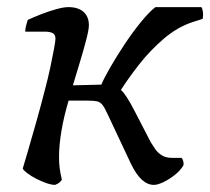

<svg xmlns="http://www.w3.org/2000/svg" viewBox="-20 -520 591 540"><path d="M135 0Q125 0 110.5 -5Q96 -10 81.5 -17.5Q67 -25 56.5 -33Q46 -41 44 -46Q49 -62 58.5 -95Q68 -128 81 -173.5Q94 -219 107 -270Q115 -300 121.5 -330.5Q128 -361 132 -383Q136 -405 136 -411Q136 -423 128 -427Q120 -431 106 -431H51Q51 -439 53.5 -448.5Q56 -458 58 -464Q73 -471 94.5 -479.5Q116 -488 137.5 -494Q159 -500 172 -500Q200 -500 215 -486.5Q230 -473 230 -449Q230 -437 222.5 -408Q215 -379 204.5 -344.5Q194 -310 185 -280L265 -282Q272 -299 289.5 -329.5Q307 -360 329.5 -394Q352 -428 375.5 -457Q399 -486 417 -500H546Q549 -498 550.5 -487.5Q552 -477 550 -467L522 -458Q479 -444 440.5 -411Q402 -378 371.5 -339Q341 -300 320 -267Q328 -260 337 -246Q346 -232 359 -207L404 -120Q409 -112 416 -101.5Q423 -91 434.5 -83.5Q446 -76 464 -76H491Q494 -72 495.5 -66Q497 -60 496 -55Q487 -40 471 -27.5Q455 -15 439 -7.5Q423 0 413 0Q395 0 379 -14.5Q363 -29 348 -60L284 -196Q275 -216 268.5 -224.5Q262 -233 253 -235Q244 -237 225 -237H173Q160 -194 153 -153Q146 -112 146 -78Q146 -60 148 -45.5Q150 -31 154 -15Q153 -12 148 -7.5Q143 -3 135 0Z"/></svg>

Font: Texturina Medium
Style: Italic
Weight: 500
Italic angle: -11°
Designer: Guillermo Torres Carreño
Foundry: Omnibus-Type
Version: Version 1.002